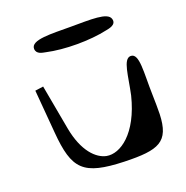

<svg xmlns="http://www.w3.org/2000/svg" viewBox="-144 -962 1064 1097"><g transform="rotate(-20 388.0 -414.0)"><path d="M88 -555 110 -293C129 -62 180 -8 428 0C636 6 704 -19 710 -186C711 -220 710 -260 709 -307C705 -437 721 -556 667 -555C620 -554 617 -452 593 -342C540 -128 423 -50 343 -65C283 -77 215 -143 188 -288L138 -562ZM588 -741C601 -744 653 -750 641 -790C628 -835 524 -829 403 -829C288 -829 162 -837 163 -782C164 -748 201 -745 219 -741C326 -717 481 -717 588 -741Z"/></g></svg>

Font: Venom Sans
Style: Bd
Weight: 700
Version: Version 1.001